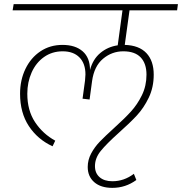

<svg xmlns="http://www.w3.org/2000/svg" viewBox="-20 -702 880 928"><path d="M606 -652 583 -485Q652 -483 687.5 -445.5Q723 -408 723 -341Q723 -280 699 -230Q675 -180 641 -143.5Q607 -107 553 -59Q495 -7 467 27.5Q439 62 439 101Q439 135 461.5 154.5Q484 174 523 174Q580 174 627 138L639 168Q587 206 523 206Q467 206 435.5 178.5Q404 151 404 105Q404 71 420.5 40Q437 9 462 -17Q487 -43 530 -82Q581 -128 612.5 -162.5Q644 -197 666 -242Q688 -287 688 -341Q688 -395 660 -424.5Q632 -454 576 -454Q521 -454 478 -418Q435 -382 425 -310L413 -221L379 -225L391 -313Q393 -333 393 -342Q393 -395 364 -424.5Q335 -454 283 -454Q232 -454 193 -426.5Q154 -399 133 -352Q112 -305 112 -249Q112 -168 149.5 -111.5Q187 -55 247 -22L234 5Q162 -28 119.5 -92.5Q77 -157 77 -249Q77 -315 103 -369Q129 -423 175.5 -454Q222 -485 282 -485Q344 -485 379.5 -454Q415 -423 415 -364Q429 -416 465 -446Q501 -476 549 -483L572 -652H41L46 -682H840L836 -652Z"/></svg>

Font: FiraGO UltraLight
Style: Italic
Weight: 200
Italic angle: -8°
Designer: bBox Type GmbH
Foundry: bBox Type GmbH
Version: Version 1.001